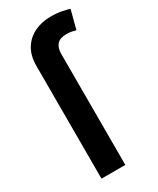

<svg xmlns="http://www.w3.org/2000/svg" viewBox="-195 -822 725 882"><g transform="rotate(-30 167.0 -381.0)"><path d="M67.4 0V-598.1Q67.4 -652.3 90.1 -688.7Q112.8 -725.1 151.4 -743.4Q189.9 -761.7 236.8 -761.7Q270.5 -761.7 296.4 -756.3Q322.3 -751 334.5 -746.6L308.6 -647.9Q300.3 -650.4 288.1 -653.1Q275.9 -655.8 260.3 -655.8Q224.6 -655.8 209.2 -638.2Q193.8 -620.6 193.8 -588.4V0Z"/></g></svg>

Font: Inter-SemiBold
Style: Regular
Weight: 600
Designer: Rasmus Andersson
Foundry: rsms
Version: Version 4.000;git-a52131595